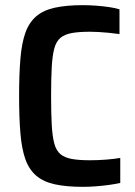

<svg xmlns="http://www.w3.org/2000/svg" viewBox="-20 -716 525 744"><path d="M301 8Q236 8 191.5 -2Q147 -12 119.5 -36Q92 -60 78 -100Q64 -140 59 -200.5Q54 -261 54 -344Q54 -427 59 -487.5Q64 -548 78 -588Q92 -628 119.5 -652Q147 -676 191.5 -686Q236 -696 301 -696Q326 -696 352.5 -694Q379 -692 403 -688.5Q427 -685 443 -680V-584Q421 -587 400.5 -589Q380 -591 362 -592Q344 -593 329 -593Q286 -593 258.5 -588Q231 -583 214.5 -569.5Q198 -556 190.5 -528.5Q183 -501 180.5 -456Q178 -411 178 -344Q178 -277 180.5 -232Q183 -187 190.5 -159.5Q198 -132 214.5 -118.5Q231 -105 258.5 -100Q286 -95 329 -95Q360 -95 391.5 -97.5Q423 -100 446 -104V-7Q428 -3 403 0.5Q378 4 351.5 6Q325 8 301 8Z"/></svg>

Font: Saira SemiCondensed SemiBold
Style: Regular
Weight: 600
Width: 4
Designer: Hector Gatti with collaboration of the Omnibus-Type team
Foundry: Omnibus-Type
Version: Version 1.101